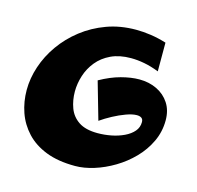

<svg xmlns="http://www.w3.org/2000/svg" viewBox="-109 -868 1008 982"><g transform="rotate(15 395.5 -377.0)"><path d="M371 0Q281 0 217 -25Q153 -50 112 -94Q71 -138 51.5 -194Q32 -250 32 -312Q32 -374 53 -437Q74 -500 114 -556.5Q154 -613 211 -657.5Q268 -702 339 -728Q410 -754 494 -754Q532 -754 572.5 -748Q613 -742 655 -729V-577Q614 -593 577 -600Q540 -607 506 -607Q445 -607 400.5 -586Q356 -565 327.5 -530Q299 -495 285.5 -452.5Q272 -410 272 -368Q272 -322 287 -281.5Q302 -241 338.5 -216.5Q375 -192 439 -192Q475 -192 511 -199Q547 -206 577.5 -220.5Q608 -235 626 -256Q644 -277 644 -305Q644 -320 635 -326.5Q626 -333 610 -333Q587 -333 554 -321Q521 -309 487.5 -291Q454 -273 427 -254L370 -453Q427 -485 479.5 -499Q532 -513 576 -513Q627 -513 668.5 -493Q710 -473 734.5 -435.5Q759 -398 759 -345Q759 -285 734 -232Q709 -179 667.5 -136.5Q626 -94 575 -63.5Q524 -33 471 -16.5Q418 0 371 0Z"/></g></svg>

Font: Marhey Light
Style: Regular
Weight: 300
Designer: Nur Syamsi & Bustanul Arifin
Foundry: Namelatype
Version: Version 1.000